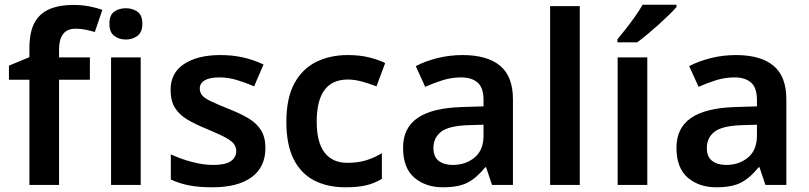

<svg xmlns="http://www.w3.org/2000/svg" viewBox="-20 -786 3439 816"><path d="M362 -447H231V0H105V-447H18V-507L105 -543V-580Q105 -650 127 -690Q149 -730 191 -747.5Q233 -765 290 -765Q330 -765 362 -758.5Q394 -752 415 -744L383 -650Q366 -655 345.5 -659.5Q325 -664 301 -664Q265 -664 248 -641Q231 -618 231 -577V-542H362Z M578 -542V0H452V-542ZM515 -751Q543 -751 564 -736.5Q585 -722 585 -685Q585 -649 564 -633.5Q543 -618 515 -618Q486 -618 465.5 -633.5Q445 -649 445 -685Q445 -722 465.5 -736.5Q486 -751 515 -751Z M1108 -157Q1108 -76 1049.5 -33Q991 10 882 10Q825 10 784 2Q743 -6 706 -23V-130Q746 -111 795 -98Q844 -85 886 -85Q938 -85 961 -101Q984 -117 984 -144Q984 -160 975 -173Q966 -186 940 -200.5Q914 -215 861 -237Q809 -258 774.5 -279Q740 -300 722.5 -329.5Q705 -359 705 -404Q705 -477 763 -514.5Q821 -552 916 -552Q966 -552 1010.5 -542.5Q1055 -533 1100 -512L1060 -419Q1023 -435 986.5 -446Q950 -457 912 -457Q871 -457 850 -444.5Q829 -432 829 -410Q829 -393 839.5 -380.5Q850 -368 876.5 -355.5Q903 -343 952 -323Q1001 -304 1035.5 -283.5Q1070 -263 1089 -233Q1108 -203 1108 -157Z M1448 10Q1371 10 1314.5 -19.5Q1258 -49 1227.5 -110.5Q1197 -172 1197 -268Q1197 -368 1230.5 -430.5Q1264 -493 1323 -522.5Q1382 -552 1458 -552Q1509 -552 1549 -542Q1589 -532 1617 -518L1580 -419Q1549 -431 1518 -439.5Q1487 -448 1458 -448Q1326 -448 1326 -269Q1326 -181 1359.5 -137.5Q1393 -94 1456 -94Q1502 -94 1537 -105Q1572 -116 1603 -135V-26Q1572 -7 1536.5 1.5Q1501 10 1448 10Z M1946 -552Q2051 -552 2105.5 -506.5Q2160 -461 2160 -364V0H2071L2046 -75H2042Q2007 -31 1968.5 -10.5Q1930 10 1862 10Q1789 10 1741 -31Q1693 -72 1693 -158Q1693 -242 1754.5 -284.5Q1816 -327 1941 -331L2035 -334V-361Q2035 -413 2010 -435Q1985 -457 1940 -457Q1899 -457 1861 -445Q1823 -433 1787 -417L1747 -505Q1787 -526 1838.5 -539Q1890 -552 1946 -552ZM1969 -254Q1886 -251 1854 -225.5Q1822 -200 1822 -157Q1822 -119 1845 -102Q1868 -85 1904 -85Q1959 -85 1997 -116.5Q2035 -148 2035 -210V-256Z M2444 0H2318V-760H2444Z M2731 0H2605V-542H2731ZM2855 -756Q2843 -742 2822.5 -722Q2802 -702 2777.5 -680Q2753 -658 2729.5 -638.5Q2706 -619 2688 -606H2604V-619Q2620 -638 2640 -663.5Q2660 -689 2679.5 -716.5Q2699 -744 2711 -766H2855Z M3108 -552Q3213 -552 3267.5 -506.5Q3322 -461 3322 -364V0H3233L3208 -75H3204Q3169 -31 3130.5 -10.5Q3092 10 3024 10Q2951 10 2903 -31Q2855 -72 2855 -158Q2855 -242 2916.5 -284.5Q2978 -327 3103 -331L3197 -334V-361Q3197 -413 3172 -435Q3147 -457 3102 -457Q3061 -457 3023 -445Q2985 -433 2949 -417L2909 -505Q2949 -526 3000.5 -539Q3052 -552 3108 -552ZM3131 -254Q3048 -251 3016 -225.5Q2984 -200 2984 -157Q2984 -119 3007 -102Q3030 -85 3066 -85Q3121 -85 3159 -116.5Q3197 -148 3197 -210V-256Z"/></svg>

Font: Noto Sans Tangsa SemiBold
Style: Regular
Weight: 600
Version: Version 1.504